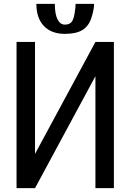

<svg xmlns="http://www.w3.org/2000/svg" viewBox="-20 -978 678 998"><path d="M469 -958H373Q373 -940 367.5 -907Q362 -874 350.5 -862Q339 -850 317 -850Q293 -850 279 -877.5Q265 -905 265 -958H169Q169 -884 208 -843Q247 -802 317 -802Q376 -802 408.5 -822Q441 -842 455 -885Q469 -928 469 -958ZM162 -178V-760H66V0H162L476 -582V0H572V-760H476Z"/></svg>

Font: LXGW Marker Gothic
Style: Regular
Weight: 400
Version: Version 1.001